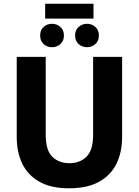

<svg xmlns="http://www.w3.org/2000/svg" viewBox="-20 -999 747 1033"><path d="M351 14Q254 14 191.5 -21.5Q129 -57 99.5 -119Q70 -181 70 -262V-693H226V-275Q226 -190 261.5 -155.5Q297 -121 353 -121Q410 -121 445.5 -156Q481 -191 481 -275V-693H637V-262Q637 -180 606.5 -118Q576 -56 513 -21Q450 14 351 14ZM223 -899V-979H483V-899ZM260 -745Q233 -745 214.5 -762Q196 -779 196 -808Q196 -837 214.5 -854Q233 -871 260 -871Q286 -871 305 -854Q324 -837 324 -808Q324 -779 305 -762Q286 -745 260 -745ZM448 -745Q422 -745 403 -762Q384 -779 384 -808Q384 -837 403 -854Q422 -871 448 -871Q474 -871 493 -854Q512 -837 512 -808Q512 -779 493 -762Q474 -745 448 -745Z"/></svg>

Font: Ubuntu Sans ExtraBold
Style: Regular
Weight: 800
Designer: Dalton Maag Ltd
Foundry: Dalton Maag Ltd
Version: Version 1.006; ttfautohint (v1.8.4.7-5d5b)